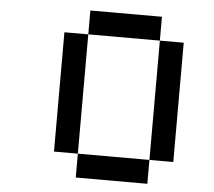

<svg xmlns="http://www.w3.org/2000/svg" viewBox="-58 -939 1116 1002"><g transform="rotate(5 500.0 -437.5)"><path d="M375 -875H750V-750H375ZM750 -750H875V-125H750ZM750 -125V0H375V-125ZM375 -125H250V-750H375Z"/></g></svg>

Font: Dogica
Style: Regular
Weight: 400
Monospace: yes
Designer: Roberto Mocci
Version: Version 001.012